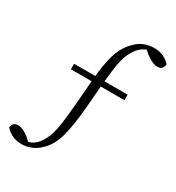

<svg xmlns="http://www.w3.org/2000/svg" viewBox="-218 -829 963 1053"><g transform="rotate(30 263.5 -302.5)"><path d="M81 108Q44 108 18 94.5Q-8 81 -24 62Q-23 48 -13.5 37.5Q-4 27 14 27Q30 27 48.5 36Q67 45 88 62L121 94L72 87L86 85Q145 73 171 30Q189 4 199.5 -29.5Q210 -63 216.5 -112Q223 -161 229 -233L242 -391Q250 -492 269 -556Q288 -620 331 -663Q357 -690 387 -701.5Q417 -713 447 -713Q484 -713 510 -700Q536 -687 551 -668Q550 -653 541 -642.5Q532 -632 513 -632Q497 -632 478.5 -640.5Q460 -649 438 -665L404 -696L454 -692L441 -690Q412 -686 391 -671Q370 -656 357 -636Q339 -610 328.5 -578Q318 -546 312 -501Q306 -456 300 -390L288 -245Q278 -129 259.5 -58Q241 13 200 54Q171 84 140.5 96Q110 108 81 108ZM110 -383V-418H449V-383Z"/></g></svg>

Font: Noto Serif HK
Style: Regular
Weight: 200
Designer: Ryoko NISHIZUKA 西塚涼子 (kana & ideographs); Frank Grießhammer (Latin, Greek & Cyrillic); Wenlong ZHANG 张文龙 (bopomofo); San
Foundry: Adobe
Version: Version 2.001;hotconv 1.1.0;makeotfexe 2.6.0